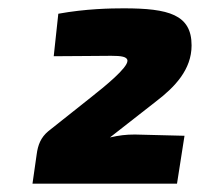

<svg xmlns="http://www.w3.org/2000/svg" viewBox="-20 -801 480 461"><path d="M277 -781C246 -781 186 -780 120 -768L109 -666C169 -666 201 -667 247 -667C271 -667 286 -665 286 -655C286 -638 235 -596 193 -563L96 -486C78 -471 71 -453 68 -430L58 -360H405L423 -475L304 -478C282 -478 266 -476 244 -471L354 -557C400 -592 440 -634 440 -692C440 -766 385 -781 277 -781Z"/></svg>

Font: Exo 2 Extra Bold
Style: Italic
Weight: 800
Italic angle: -8°
Designer: Natanael Gama
Version: Version 1.001;PS 001.001;hotconv 1.0.88;makeotf.lib2.5.64775